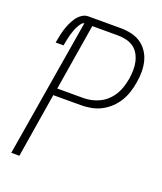

<svg xmlns="http://www.w3.org/2000/svg" viewBox="-136 -824 772 913"><g transform="rotate(20 250.0 -367.5)"><path d="M30 0 146 -698Q138 -696 133 -690Q128 -684 124 -677.5Q120 -671 116.5 -664Q113 -657 110.5 -650Q108 -643 105.5 -636Q103 -629 101 -622Q99 -615 97.5 -608Q96 -601 94.5 -594Q93 -587 91.5 -579.5Q90 -572 89 -565H49Q52 -582 55.5 -599Q59 -616 64 -633Q69 -650 76.5 -666.5Q84 -683 94 -698Q104 -713 119.5 -724Q135 -735 152 -735H316Q344 -735 370.5 -729Q397 -723 418 -709Q439 -695 453.5 -673.5Q468 -652 474.5 -626.5Q481 -601 481 -573.5Q481 -546 476 -518Q472 -493 464 -468Q456 -443 442 -420Q428 -397 407.5 -378Q387 -359 363 -347Q339 -335 313 -330.5Q287 -326 262 -326H124L71 0ZM131 -362H262Q283 -362 304 -366.5Q325 -371 345 -381Q365 -391 381.5 -407Q398 -423 409.5 -442.5Q421 -462 427 -482.5Q433 -503 437 -524Q440 -545 440.5 -567Q441 -589 436.5 -609Q432 -629 422 -647Q412 -665 395.5 -676.5Q379 -688 358.5 -693Q338 -698 316 -698H186Z"/></g></svg>

Font: Iosevka Curly XLtObl
Style: Regular
Weight: 200
Italic angle: -9°
Monospace: yes
Designer: Belleve Invis
Foundry: Belleve Invis
Version: Version 11.1.0; ttfautohint (v1.8.3)